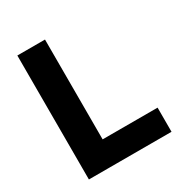

<svg xmlns="http://www.w3.org/2000/svg" viewBox="-166 -826 893 947"><g transform="rotate(-30 280.5 -353.0)"><path d="M67.5 0V-706H225V0ZM188.5 0V-137.5H538V0Z"/></g></svg>

Font: Marine Company Thin
Style: Regular
Weight: 100
Designer: Rodrigo Fuenzalida
Foundry: fragTYPE
Version: Version 1.000